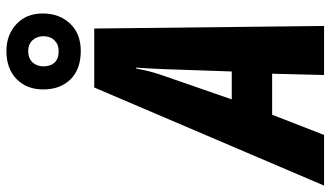

<svg xmlns="http://www.w3.org/2000/svg" viewBox="-296 -795 1031 599"><g transform="rotate(-90 219.5 -495.5)"><path d="M-60 0 246 -717H430L438 0H285L289 -162H161L98 0ZM209 -288H296L303 -491Q304 -515 305 -537.5Q306 -560 308 -586H305Q301 -562 295 -540Q289 -518 280 -493ZM360 -759Q303 -759 271.5 -791Q240 -823 240 -876Q240 -928 272.5 -959.5Q305 -991 360 -991Q410 -991 443.5 -960Q477 -929 477 -878Q477 -826 445.5 -792.5Q414 -759 360 -759ZM360 -828Q380 -828 393 -841Q406 -854 406 -875Q406 -896 393.5 -909.5Q381 -923 360 -923Q337 -923 324.5 -909.5Q312 -896 312 -875Q312 -854 323.5 -841Q335 -828 360 -828Z"/></g></svg>

Font: Noto Sans ExtraCondensed ExtraBold
Style: Italic
Weight: 800
Width: 2
Italic angle: -12°
Designer: Monotype Design Team
Foundry: Monotype Imaging Inc.
Version: Version 2.013; ttfautohint (v1.8.4.7-5d5b)